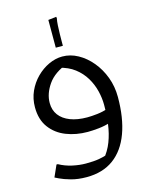

<svg xmlns="http://www.w3.org/2000/svg" viewBox="-140 -803 896 1150"><g transform="rotate(-15 308.0 -227.5)"><path d="M252 260Q198 260 155.5 248Q113 236 88.5 224Q64 212 64 212L96 140H104Q142 161 185.5 170.5Q229 180 268 180Q317 180 349 174.5Q381 169 412 158L376 184Q411 143 430 93.5Q449 44 456.5 -12.5Q464 -69 464 -132Q464 -174 453 -218.5Q442 -263 418 -303Q394 -343 355 -373Q316 -403 259 -416L317 -428Q231 -397 191.5 -340.5Q152 -284 152 -226Q152 -182 175.5 -150.5Q199 -119 243 -102Q287 -85 348 -85Q374 -85 410 -89Q446 -93 479 -105L471 -20Q435 -8 396 -4Q357 0 328 0Q256 0 195 -24Q134 -48 97 -98Q60 -148 60 -224Q60 -277 80.5 -322.5Q101 -368 135.5 -402.5Q170 -437 212 -456.5Q254 -476 296 -476Q346 -476 392.5 -450.5Q439 -425 476 -380.5Q513 -336 534.5 -278.5Q556 -221 556 -156Q556 -26 521.5 67.5Q487 161 419.5 210.5Q352 260 252 260ZM273 -709 323 -715 325 -707Q321 -689 319.5 -662.5Q318 -636 317.5 -608.5Q317 -581 317 -561V-537H273Z"/></g></svg>

Font: Kufam
Style: Regular
Weight: 400
Designer: Wael Morcos, Artur Schmal
Foundry: Original Type
Version: Version 1.301; ttfautohint (v1.8.3)